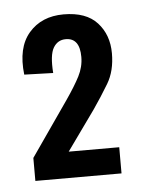

<svg xmlns="http://www.w3.org/2000/svg" viewBox="-37 -802 313 424"><g transform="rotate(-5 119.5 -590.5)"><path d="M25 -410V-461L109 -582Q129 -611 139.5 -631.5Q150 -652 150 -674Q150 -716 119 -716Q101 -716 91.5 -700Q82 -684 85 -644L21 -646Q14 -706 42 -738.5Q70 -771 119 -771Q169 -771 193.5 -744Q218 -717 218 -676Q218 -637 201.5 -609.5Q185 -582 167 -556L104 -468H216V-410Z"/></g></svg>

Font: Special Gothic Condensed Medium
Style: Regular
Weight: 500
Width: 3
Designer: Alistair McCready
Foundry: Monolith
Version: Version 1.000; ttfautohint (v1.8.4.7-5d5b)